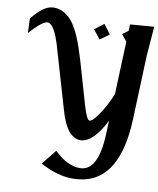

<svg xmlns="http://www.w3.org/2000/svg" viewBox="-106 -850 936 1134"><g transform="rotate(10 361.5 -283.0)"><path d="M284.7 59.1Q324.2 97.7 363 116.7Q401.9 135.7 438.5 135.7Q549.3 135.7 557.6 -92.8L560.5 -170.4Q525.4 -99.1 487.8 -63.2Q450.2 -27.3 413.1 -27.3Q332.5 -27.3 288.1 -183.1L181.6 -547.4L182.1 -546.9Q142.6 -678.7 103.5 -678.7Q71.8 -678.7 -1.5 -596.7L-4.4 -683.1Q29.8 -727.1 61.8 -749.3Q93.8 -771.5 124.5 -771.5Q159.2 -771.5 189.7 -753.2Q220.2 -734.9 243.2 -702.6Q265.1 -671.9 286.6 -620.6Q308.1 -569.3 328.6 -500V-500.5L406.2 -232.4Q418 -192.4 428.2 -171.4Q438.5 -150.4 446.8 -150.4Q455.6 -150.4 469.2 -163.8Q482.9 -177.2 500 -202.1Q518.6 -229 536.1 -262.2Q553.7 -295.4 567.9 -332L584 -751.5L727.1 -762.7L713.4 -588.9V-589.4L698.7 -205.6Q684.1 204.1 406.7 204.1Q362.3 204.1 314.2 190.7Q266.1 177.2 212.9 148.4ZM422.4 -632.8 379.9 -686.5 434.6 -728.5 477.1 -671.9ZM591.3 -632.8 547.9 -687.5 603.5 -728.5 645 -672.4Z"/></g></svg>

Font: IranNastaliq
Style: Regular
Weight: 400
Designer: Hossein Zahedi
Version: Version 1.5